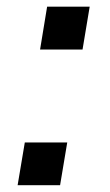

<svg xmlns="http://www.w3.org/2000/svg" viewBox="-20 -542 323 562"><path d="M97.3 -397H221.6L242.5 -522.4H117.9ZM31.6 0H155.9L176.8 -125H52.6Z"/></svg>

Font: TID UI Medium
Style: Italic
Weight: 500
Italic angle: -9.39999°
Designer: The TID Project Authors
Foundry: Bakken & Bæck
Version: Version 1.001;hotconv 1.0.109;makeotfexe 2.5.65596